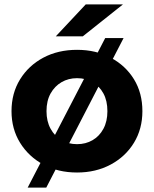

<svg xmlns="http://www.w3.org/2000/svg" viewBox="-20 -771 695 867"><path d="M328 8Q242 8 175.5 -28Q109 -64 70.5 -126.5Q32 -189 32 -269Q32 -350 70.5 -412.5Q109 -475 175.5 -510.5Q242 -546 328 -546Q413 -546 480 -510.5Q547 -475 585 -413Q623 -351 623 -269Q623 -189 585 -126.5Q547 -64 480 -28Q413 8 328 8ZM328 -120Q367 -120 398 -138Q429 -156 447 -189.5Q465 -223 465 -269Q465 -316 447 -349Q429 -382 398 -400Q367 -418 328 -418Q289 -418 258 -400Q227 -382 208.5 -349Q190 -316 190 -269Q190 -223 208.5 -189.5Q227 -156 258 -138Q289 -120 328 -120ZM105 76 455 -599H538L189 76ZM232 -607 367 -751H535L354 -607Z"/></svg>

Font: Montserrat Thin
Style: Bold
Weight: 700
Version: Version 9.000